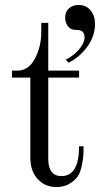

<svg xmlns="http://www.w3.org/2000/svg" viewBox="-20 -740 402 772"><path d="M242 -668Q242 -693 257.5 -706.5Q273 -720 296 -720Q326 -720 344 -698.5Q362 -677 362 -644Q362 -594 330.5 -551.5Q299 -509 256 -488L244 -500Q275 -515 297.5 -541Q320 -567 320 -590Q320 -606 310 -614Q302 -620 282 -620Q264 -620 253 -635Q242 -650 242 -668ZM206 12Q161 12 131.5 -20Q102 -52 102 -107V-428H28V-456H50Q95 -456 120.5 -504.5Q146 -553 146 -612V-648H174V-456H298V-428H174V-102Q174 -32 227 -32Q298 -32 298 -152H316Q316 -129 315 -114Q314 -99 308.5 -72.5Q303 -46 292 -30Q281 -14 259 -1Q237 12 206 12Z"/></svg>

Font: Old Standard TT
Style: Regular
Weight: 400
Designer: Alexey Kryukov <alexios@thessalonica.org.ru>
Version: Version 1.0